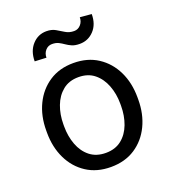

<svg xmlns="http://www.w3.org/2000/svg" viewBox="-137 -840 843 951"><g transform="rotate(-20 285.0 -365.0)"><path d="M44.9 -258.3V-269.5Q44.9 -346.2 74.2 -406.7Q103.5 -467.3 157.2 -502.7Q210.9 -538.1 284.7 -538.1Q359.4 -538.1 413.3 -502.7Q467.3 -467.3 496.6 -406.7Q525.9 -346.2 525.9 -269.5V-258.3Q525.9 -182.1 496.6 -121.3Q467.3 -60.5 413.6 -25.4Q359.9 9.8 285.6 9.8Q211.4 9.8 157.5 -25.4Q103.5 -60.5 74.2 -121.3Q44.9 -182.1 44.9 -258.3ZM135.3 -269.5V-258.3Q135.3 -206.1 151.9 -161.9Q168.5 -117.7 201.9 -91.1Q235.4 -64.5 285.6 -64.5Q335.4 -64.5 368.7 -91.1Q401.9 -117.7 418.5 -161.9Q435.1 -206.1 435.1 -258.3V-269.5Q435.1 -321.3 418.2 -365.5Q401.4 -409.7 368.2 -436.8Q335 -463.9 284.7 -463.9Q234.9 -463.9 201.7 -436.8Q168.5 -409.7 151.9 -365.5Q135.3 -321.3 135.3 -269.5ZM393.1 -740.2 454.1 -734.9Q454.1 -681.2 423.6 -648.7Q393.1 -616.2 348.6 -616.2Q323.7 -616.2 307.6 -623.3Q291.5 -630.4 278.8 -639.4Q266.1 -648.4 252.2 -655.5Q238.3 -662.6 217.8 -662.6Q197.3 -662.6 183.3 -647Q169.4 -631.3 169.4 -608.4L108.4 -611.3Q108.4 -665 138.7 -698.5Q168.9 -731.9 213.4 -731.9Q241.2 -731.9 260.7 -720.5Q280.3 -709 299.3 -697.3Q318.4 -685.5 344.2 -685.5Q364.7 -685.5 378.9 -701.4Q393.1 -717.3 393.1 -740.2Z"/></g></svg>

Font: Vazirmatn RD FD
Style: Regular
Weight: 400
Designer: Saber Rastikerdar
Foundry: Saber Rastikerdar
Version: Version 33.003